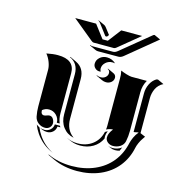

<svg xmlns="http://www.w3.org/2000/svg" viewBox="-105 -778 835 889"><g transform="rotate(15 313.0 -333.0)"><path d="M65.4 -471.2Q96.2 -477.5 119.6 -477.5Q200.2 -477.5 200.2 -412.1V-220.7Q200.2 -194.3 209 -173.8H195.3Q195.3 -194.3 180.7 -209.1Q166 -223.9 145.5 -223.9Q127.4 -223.9 113.5 -212.2Q113.5 -191.4 128.7 -191.2Q133.8 -191.2 141.5 -194.2Q149.2 -197.3 154.3 -197.3Q165.8 -197.3 172.2 -187.3Q178.7 -177.2 178.7 -166.3Q178.7 -154.1 169.8 -145.5Q160.9 -137 148.4 -137Q129.6 -137 115.2 -148.4Q100.8 -159.9 97.4 -177.5Q92.8 -200.7 92.8 -225.6V-400.4Q92.8 -416.7 85.4 -436.3Q78.1 -455.8 65.4 -471.2ZM107.7 -142.1Q114.7 -136.2 123 -132.3Q130.9 -113.3 142.1 -96.7Q168.9 -56.9 212.9 -34.4Q159.2 -57.1 127.9 -103.3Q115.7 -121.3 107.7 -142.1ZM126.7 -130.9Q137.2 -127.2 148.4 -127.2Q164.3 -127.2 175.9 -137.8Q187.5 -148.4 188.5 -164.1H212.9Q214.8 -160.4 216.6 -157.5H202.6Q201.7 -141.8 190.1 -131.2Q178.5 -120.6 162.6 -120.6Q149.2 -120.6 137.2 -125.7ZM152.1 -664.1H252.2L299.8 -601.6H325.2Q372.6 -663.8 372.8 -664.1H472.9L372.3 -581.5Q365.7 -576.2 361.3 -576.2H263.7Q259 -576.2 252.7 -581.5ZM175 -483.2 177.5 -484.4 207.5 -470.2Q249.8 -450.4 249.8 -397.9V-206.8Q249.8 -181.6 259 -161.7Q268.3 -141.8 285.4 -129.4L288.1 -126.7Q255.6 -134 236.7 -159.1Q217.8 -184.1 217.8 -220.7V-412.1Q217.8 -464.1 175 -483.2ZM196.5 -20 197.3 -22Q248.3 2 312.5 2Q373 2 421.9 -19.2Q470.7 -40.3 502 -79.2Q533.2 -118.2 544.4 -170.9Q546.9 -182.1 554.3 -198.6Q561.8 -215.1 572.8 -227.5Q571.3 -227.8 570.3 -228Q566.7 -228 561.5 -226.3Q556.4 -224.6 549.8 -224.6V-410.2Q549.8 -433.6 559.8 -454.3Q569.8 -475.1 587.9 -486.3L595.7 -488.3L625.7 -474.4Q614.3 -469 605.6 -460Q596.9 -450.9 591.9 -440.2Q586.9 -429.4 584.5 -418.6Q582 -407.7 582 -396.5V-227.5L606.7 -217L598.4 -204.8Q590.3 -193.6 584.4 -179.8Q578.4 -166 576.4 -156.2Q565.4 -103.3 533.7 -64Q502 -24.7 452.8 -3.4Q403.6 17.8 342.5 18.1Q278.1 18.1 226.6 -6.1ZM250.7 -559.6 251.7 -561.3Q257.6 -558.6 263.7 -558.6H361.3Q372.3 -558.6 383.8 -568.4L522 -681.6L527.3 -683.6L557.4 -669.7L414.8 -552.5Q403.3 -543 391.6 -543L293.7 -542.7Q287.1 -542.7 280.8 -545.7ZM258.8 -680.4 260 -681.9 290 -668Q295.2 -665.5 299.6 -659.7L322.3 -630.1L323.7 -628.7L316.4 -619.1H308.6L268.1 -672.6Q263.9 -678.2 258.8 -680.4ZM261.2 -116.9 261.5 -117.2Q284.7 -106.4 312.5 -106.4Q353.8 -106.4 383.2 -128.9Q412.6 -151.4 421.4 -190.2Q428 -194.6 433.6 -196.3Q426.8 -182.4 427 -168.5Q427 -164.3 427.7 -160.4Q414.6 -131.8 387.6 -115.7Q360.6 -99.6 326.2 -99.6Q299.1 -99.6 275.4 -110.6ZM293.9 -483.4Q293.9 -501.5 308 -513.9Q322 -526.4 341.8 -526.4Q366.5 -526.4 385 -508.8L381.1 -509.8Q376.5 -510.5 371.8 -510.5Q353 -510.5 339.6 -498Q326.2 -485.6 326.2 -468.8Q326.2 -463.1 329.3 -456.8L330.8 -455.1Q327.4 -454.3 323.7 -454.3Q311.8 -454.3 302.9 -463Q293.9 -471.7 293.9 -483.4ZM316.7 -432.1 317.1 -434.1Q326.4 -429.7 336.7 -429.7Q350.3 -429.7 359.7 -438Q369.1 -446.3 369.1 -458Q369.1 -470.7 358.4 -475.3L359.4 -477.1L389.4 -463.1Q395 -460.7 398.3 -455.6Q401.6 -450.4 401.6 -444.3Q401.6 -431.6 391.4 -422.7Q381.1 -413.8 366.7 -413.8Q356.2 -413.8 346.7 -418.2ZM420.9 -484.4Q430.9 -479.7 448.7 -474.2Q466.6 -468.8 474.6 -468.8H547.6Q532.2 -442.1 532.2 -410.2V-225.6Q532.2 -198.7 527.1 -174.1Q523.4 -157.2 508.3 -147.2Q493.2 -137.2 473.9 -137.2Q458.5 -137.2 447.6 -146.4Q436.8 -155.5 436.8 -168.5Q436.8 -179.7 441.4 -189.6Q446 -199.5 454.8 -210.7Q439.2 -210.7 423.3 -202.4Q424.8 -209.5 424.8 -220.7V-442.4Q424.8 -458 424.2 -464.8Q423.6 -471.7 420.9 -484.4ZM451.7 -132.3Q462.2 -127.4 473.9 -127.4Q499 -127.4 517.3 -141.6Q513.9 -132.6 509.5 -123.8Q499.3 -120.8 488 -120.8Q476.3 -120.8 465.8 -125.7Z"/></g></svg>

Font: AgreloyS1
Style: Medium
Weight: 400
Designer: gluk
Foundry: gluk
Version: Version 0.27